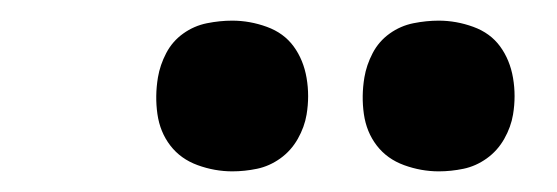

<svg xmlns="http://www.w3.org/2000/svg" viewBox="-20 -763 540 186"><path d="M405 -597Q388 -597 371.5 -603Q355 -609 345 -622Q335 -635 332.5 -652.5Q330 -670 333 -688Q335 -700 341 -711.5Q347 -723 357.5 -730.5Q368 -738 380.5 -740.5Q393 -743 405 -743Q422 -743 438.5 -737Q455 -731 464.5 -718Q474 -705 477 -687.5Q480 -670 477 -652Q475 -640 468.5 -628.5Q462 -617 451.5 -609.5Q441 -602 429 -599.5Q417 -597 405 -597ZM205 -597Q188 -597 171.5 -603Q155 -609 145 -622Q135 -635 132.5 -652.5Q130 -670 133 -688Q135 -700 141 -711.5Q147 -723 157.5 -730.5Q168 -738 180.5 -740.5Q193 -743 205 -743Q222 -743 238.5 -737Q255 -731 264.5 -718Q274 -705 277 -687.5Q280 -670 277 -652Q275 -640 268.5 -628.5Q262 -617 251.5 -609.5Q241 -602 229 -599.5Q217 -597 205 -597Z"/></svg>

Font: Iosevka Term Curly Extrabold
Style: Italic
Weight: 800
Italic angle: -9°
Designer: Belleve Invis
Foundry: Belleve Invis
Version: Version 32.3.0